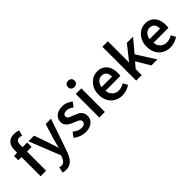

<svg xmlns="http://www.w3.org/2000/svg" viewBox="103 -1891 3198 3198"><g transform="rotate(-45 1702.5 -292.0)"><path d="M105 0V-612Q105 -669 123.5 -714Q142 -759 182.5 -785Q223 -811 289 -811Q320 -811 346 -805.5Q372 -800 391 -793L366 -694Q337 -707 306 -707Q272 -707 253.5 -684.5Q235 -662 235 -614V0ZM30 -451V-549L112 -555H344V-451Z M479 227Q456 227 438.5 224Q421 221 406 216L431 115Q439 117 449.5 120Q460 123 471 123Q514 123 540 96Q566 69 580 28L591 -7L373 -555H506L601 -284Q614 -246 625.5 -206Q637 -166 650 -127H655Q664 -166 675 -205.5Q686 -245 696 -284L779 -555H905L705 25Q682 88 652.5 133Q623 178 581.5 202.5Q540 227 479 227Z M1156 14Q1099 14 1043 -8Q987 -30 946 -64L1006 -148Q1043 -119 1080 -102Q1117 -85 1159 -85Q1204 -85 1226 -104Q1248 -123 1248 -152Q1248 -175 1230.5 -190.5Q1213 -206 1185.5 -218Q1158 -230 1129 -241Q1093 -255 1058 -275Q1023 -295 1000 -326Q977 -357 977 -403Q977 -451 1001.5 -488.5Q1026 -526 1071.5 -547.5Q1117 -569 1179 -569Q1237 -569 1283.5 -549Q1330 -529 1363 -502L1303 -422Q1274 -443 1244 -456.5Q1214 -470 1182 -470Q1140 -470 1120 -452.5Q1100 -435 1100 -409Q1100 -387 1115.5 -373Q1131 -359 1157 -348.5Q1183 -338 1213 -327Q1242 -316 1270 -303Q1298 -290 1321 -271Q1344 -252 1357.5 -225Q1371 -198 1371 -159Q1371 -111 1346.5 -71.5Q1322 -32 1274 -9Q1226 14 1156 14Z M1488 0V-555H1619V0ZM1554 -652Q1518 -652 1497 -672.5Q1476 -693 1476 -727Q1476 -760 1497 -780.5Q1518 -801 1554 -801Q1588 -801 1610 -780.5Q1632 -760 1632 -727Q1632 -693 1610 -672.5Q1588 -652 1554 -652Z M2021 14Q1944 14 1882 -21Q1820 -56 1783.5 -121Q1747 -186 1747 -277Q1747 -345 1768.5 -398.5Q1790 -452 1826.5 -490.5Q1863 -529 1908.5 -549Q1954 -569 2003 -569Q2078 -569 2129 -535.5Q2180 -502 2206 -442.5Q2232 -383 2232 -305Q2232 -286 2230.5 -269.5Q2229 -253 2226 -242H1875Q1880 -193 1902 -159Q1924 -125 1958.5 -106.5Q1993 -88 2038 -88Q2073 -88 2104 -98.5Q2135 -109 2166 -128L2211 -46Q2172 -20 2123 -3Q2074 14 2021 14ZM1873 -331H2120Q2120 -394 2091 -430.5Q2062 -467 2005 -467Q1974 -467 1946 -451.5Q1918 -436 1898.5 -406Q1879 -376 1873 -331Z M2357 0V-797H2486V-302H2490L2692 -555H2837L2648 -328L2856 0H2714L2571 -241L2486 -142V0Z M3152 14Q3075 14 3013 -21Q2951 -56 2914.5 -121Q2878 -186 2878 -277Q2878 -345 2899.5 -398.5Q2921 -452 2957.5 -490.5Q2994 -529 3039.5 -549Q3085 -569 3134 -569Q3209 -569 3260 -535.5Q3311 -502 3337 -442.5Q3363 -383 3363 -305Q3363 -286 3361.5 -269.5Q3360 -253 3357 -242H3006Q3011 -193 3033 -159Q3055 -125 3089.5 -106.5Q3124 -88 3169 -88Q3204 -88 3235 -98.5Q3266 -109 3297 -128L3342 -46Q3303 -20 3254 -3Q3205 14 3152 14ZM3004 -331H3251Q3251 -394 3222 -430.5Q3193 -467 3136 -467Q3105 -467 3077 -451.5Q3049 -436 3029.5 -406Q3010 -376 3004 -331Z"/></g></svg>

Font: Noto Sans KR Thin SemiBold
Style: Regular
Weight: 600
Version: Version 2.004-H2;hotconv 1.0.118;makeotfexe 2.5.65603